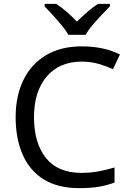

<svg xmlns="http://www.w3.org/2000/svg" viewBox="-20 -964 672 994"><path d="M403 -645Q288 -645 222 -568Q156 -491 156 -357Q156 -224 217.5 -146.5Q279 -69 402 -69Q449 -69 491 -77Q533 -85 573 -97V-19Q533 -4 490.5 3Q448 10 389 10Q280 10 207 -35Q134 -80 97.5 -163Q61 -246 61 -358Q61 -466 100.5 -548.5Q140 -631 217 -677.5Q294 -724 404 -724Q517 -724 601 -682L565 -606Q532 -621 491.5 -633Q451 -645 403 -645ZM334 -784Q321 -807 299 -833.5Q277 -860 253 -886Q229 -912 211 -931V-944H271Q297 -927 325 -903Q353 -879 378 -852Q405 -879 433 -903Q461 -927 487 -944H549V-931Q530 -912 505.5 -886Q481 -860 458.5 -833.5Q436 -807 424 -784Z"/></svg>

Font: Noto Sans Warang Citi
Style: Regular
Weight: 400
Designer: Mangu Purty
Foundry: Mangu Purty
Version: Version 3.002; ttfautohint (v1.8.4.7-5d5b)